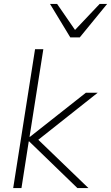

<svg xmlns="http://www.w3.org/2000/svg" viewBox="-20 -955 564 975"><path d="M47 0 158 -705H200L130 -260H132L416 -484H476L149 -225L155 -264L429 0H373L128 -237H126L89 0ZM337 -765 234 -935H270L361 -803L486 -935H524L385 -765Z"/></svg>

Font: Nunito Sans 12pt ExtraLight
Style: Italic
Weight: 200
Italic angle: -9°
Designer: Vernon Adams
Foundry: Vernon Adams
Version: Version 3.101;gftools[0.9.27]